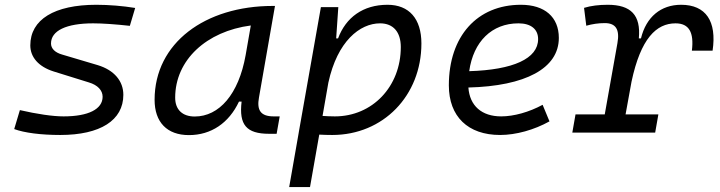

<svg xmlns="http://www.w3.org/2000/svg" viewBox="-20 -547 2970 792"><path d="M228.5 9.8C394 9.8 488.8 -50.8 488.8 -155.8C488.8 -212.9 450.7 -257.8 383.3 -278.3L236.8 -321.8C207 -330.1 190.4 -346.7 190.4 -367.7C190.4 -420.4 253.4 -450.7 364.3 -450.7C402.8 -450.7 458 -446.8 515.6 -440.4L537.6 -514.2C487.3 -522.5 428.7 -527.3 377.4 -527.3C204.1 -527.3 105 -466.3 105 -359.9C105 -311 139.2 -272 200.7 -252.4L346.7 -207C382.8 -196.3 403.3 -174.3 403.3 -147.9C403.3 -96.7 344.7 -66.9 242.2 -66.9C197.3 -66.9 131.8 -76.7 62 -92.8L38.6 -14.6C80.6 1 149.4 9.8 228.5 9.8Z M759.3 10.3C851.1 10.3 924.3 -39.6 965.8 -127.9H976.6C965.3 -32.2 996.1 4.9 1090.3 4.9H1121.1L1133.8 -66.9H1108.9C1055.2 -66.9 1038.6 -92.3 1048.3 -145L1114.3 -522.5H1105C826.7 -522.5 617.7 -370.1 617.7 -135.3C617.7 -43 668.9 10.3 759.3 10.3ZM783.2 -66.4C732.4 -66.4 702.6 -94.7 702.6 -144C702.6 -299.8 832 -418 1014.6 -441.9L993.2 -319.3C964.4 -157.7 883.8 -66.4 783.2 -66.4Z M1258.8 224.6 1296.9 8.3C1314.9 9.3 1332.5 9.8 1350.6 9.8C1560.5 9.8 1718.3 -152.3 1718.3 -367.7C1718.3 -469.7 1667.5 -527.3 1578.6 -527.3C1477.5 -527.3 1406.7 -475.1 1374.5 -388.7H1366.7L1375.5 -517.6H1303.7L1212.4 -1V-0.5C1212.4 -0.5 1212.4 -0.5 1212.4 -0.5L1172.9 224.6ZM1310.5 -68.8 1334.5 -206.1C1371.6 -377 1464.4 -450.7 1547.9 -450.7C1602.1 -450.7 1633.3 -415 1633.3 -353C1633.3 -189.9 1516.1 -66.9 1361.3 -66.9C1342.8 -66.9 1325.7 -67.9 1310.5 -68.8Z M2047.4 -66.9C1966.8 -66.9 1917.5 -110.8 1912.1 -186C2147 -191.9 2285.2 -264.6 2285.2 -390.6C2285.2 -476.6 2227.1 -527.3 2128.9 -527.3C1948.2 -527.3 1831.5 -397.5 1831.5 -194.8C1831.5 -66.4 1910.2 9.8 2043 9.8C2108.4 9.8 2183.6 -11.2 2246.6 -46.4L2218.3 -114.7C2162.6 -84.5 2099.6 -66.9 2047.4 -66.9ZM1915.5 -253.4C1932.6 -375.5 2008.8 -450.7 2118.7 -450.7C2170.4 -450.7 2199.7 -426.3 2199.7 -385.7C2199.7 -305.2 2096.7 -258.8 1915.5 -253.4Z M2340.8 0H2682.6L2695.8 -75.2H2560.5L2585 -210C2623 -388.7 2687.5 -450.7 2766.6 -450.7C2822.3 -450.7 2843.3 -413.6 2834 -337.9H2919.4C2937.5 -459.5 2891.6 -527.3 2789.6 -527.3C2706.1 -527.3 2645.5 -477.1 2624 -388.7H2615.2C2624 -484.4 2583 -527.3 2486.8 -527.3C2450.7 -527.3 2418 -523.4 2389.2 -514.6L2398.4 -440.9C2422.9 -447.8 2448.2 -451.7 2474.6 -451.7C2520 -451.7 2537.1 -425.8 2526.9 -369.1L2474.6 -75.2H2354Z"/></svg>

Font: Cascadia Code PL SemiLight
Style: Italic
Weight: 350
Italic angle: -10°
Monospace: yes
Designer: Aaron Bell
Foundry: Saja Typeworks
Version: Version 2404.023